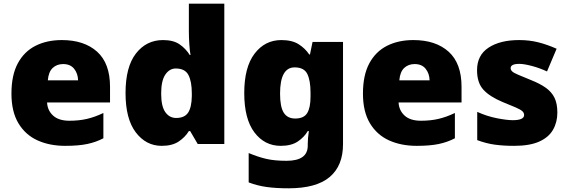

<svg xmlns="http://www.w3.org/2000/svg" viewBox="-20 -780 3079 1040"><path d="M315 -563Q436 -563 506 -500Q576 -437 576 -310V-225H235Q237 -182 267.5 -154Q298 -126 356 -126Q408 -126 451 -136Q494 -146 540 -168V-31Q500 -10 452.5 0Q405 10 333 10Q249 10 183.5 -19.5Q118 -49 80 -112Q42 -175 42 -273Q42 -373 76.5 -437Q111 -501 172.5 -532Q234 -563 315 -563ZM322 -433Q288 -433 265.5 -412Q243 -391 239 -345H403Q402 -382 381.5 -407.5Q361 -433 322 -433Z M856 10Q771 10 715.5 -63Q660 -136 660 -276Q660 -418 716.5 -490.5Q773 -563 863 -563Q919 -563 952.5 -540Q986 -517 1008 -482H1012Q1008 -503 1005.5 -540Q1003 -577 1003 -612V-760H1195V0H1051L1010 -70H1003Q983 -37 948 -13.5Q913 10 856 10ZM934 -141Q980 -141 999 -170Q1018 -199 1019 -259V-274Q1019 -339 1000.5 -374Q982 -409 932 -409Q898 -409 875.5 -376Q853 -343 853 -273Q853 -204 875.5 -172.5Q898 -141 934 -141Z M1504 -563Q1562 -563 1597.5 -540.5Q1633 -518 1655 -485H1659L1673 -553H1838V1Q1838 118 1765.5 179Q1693 240 1543 240Q1476 240 1425 233Q1374 226 1327 208V49Q1377 70 1422 80.5Q1467 91 1532 91Q1647 91 1647 9V-1Q1647 -30 1653 -70H1647Q1628 -37 1593 -13.5Q1558 10 1501 10Q1413 10 1358 -63Q1303 -136 1303 -276Q1303 -416 1359 -489.5Q1415 -563 1504 -563ZM1576 -415Q1497 -415 1497 -273Q1497 -201 1517 -169.5Q1537 -138 1579 -138Q1626 -138 1644 -167.5Q1662 -197 1662 -256V-279Q1662 -344 1644.5 -379.5Q1627 -415 1576 -415Z M2219 -563Q2340 -563 2410 -500Q2480 -437 2480 -310V-225H2139Q2141 -182 2171.5 -154Q2202 -126 2260 -126Q2312 -126 2355 -136Q2398 -146 2444 -168V-31Q2404 -10 2356.5 0Q2309 10 2237 10Q2153 10 2087.5 -19.5Q2022 -49 1984 -112Q1946 -175 1946 -273Q1946 -373 1980.5 -437Q2015 -501 2076.5 -532Q2138 -563 2219 -563ZM2226 -433Q2192 -433 2169.5 -412Q2147 -391 2143 -345H2307Q2306 -382 2285.5 -407.5Q2265 -433 2226 -433Z M2999 -170Q2999 -118 2975.5 -77Q2952 -36 2900.5 -13Q2849 10 2765 10Q2706 10 2659.5 3.5Q2613 -3 2565 -21V-174Q2618 -150 2672 -139.5Q2726 -129 2757 -129Q2819 -129 2819 -157Q2819 -169 2809 -178Q2799 -187 2773.5 -198Q2748 -209 2701 -228Q2632 -257 2598 -294.5Q2564 -332 2564 -400Q2564 -481 2626.5 -522Q2689 -563 2792 -563Q2847 -563 2895 -551Q2943 -539 2995 -516L2943 -393Q2902 -412 2860 -423Q2818 -434 2793 -434Q2746 -434 2746 -411Q2746 -401 2754.5 -393Q2763 -385 2787 -375Q2811 -365 2857 -346Q2905 -327 2936.5 -304.5Q2968 -282 2983.5 -250.5Q2999 -219 2999 -170Z"/></svg>

Font: Noto Sans Gurmukhi UI Black
Style: Regular
Weight: 900
Designer: Jelle Bosma - Monotype Design Team
Foundry: Monotype Imaging Inc.
Version: Version 2.004; ttfautohint (v1.8.4.7-5d5b)